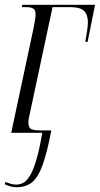

<svg xmlns="http://www.w3.org/2000/svg" viewBox="-34 -556 418 804"><path d="M34 228Q22 228 11.5 225Q1 222 -14 216L-12 206Q-1 210 10.5 213.5Q22 217 34 217Q49 217 63.5 209.5Q78 202 91.5 179.5Q105 157 118 114Q131 71 143 0H13L102 -417Q108 -444 111.5 -465Q115 -486 115 -496Q115 -515 104.5 -520.5Q94 -526 79 -526H58L59 -536H364L333 -381H323Q329 -413 331.5 -432.5Q334 -452 334 -463Q334 -495 317.5 -510.5Q301 -526 263 -526H186L94 -95Q90 -76 87.5 -65Q85 -54 85 -43Q85 -22 96 -16Q107 -10 132 -10H181Q163 84 144 136Q125 188 99.5 208Q74 228 34 228Z"/></svg>

Font: Noto Serif Display ExtraCondensed Light
Style: Italic
Weight: 300
Width: 2
Italic angle: -12°
Designer: Monotype Design Team
Foundry: Monotype Imaging Inc.
Version: Version 2.009